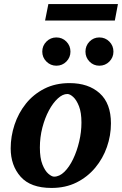

<svg xmlns="http://www.w3.org/2000/svg" viewBox="-20 -906 596 938"><path d="M522 -303.2Q522 -244.1 502.4 -188Q482.9 -131.8 445.3 -86.7Q407.7 -41.5 354 -14.6Q300.3 12.2 231.9 12.2Q129.4 12.2 80.8 -42.7Q32.2 -97.7 32.2 -181.2Q32.2 -239.7 51 -296.6Q69.8 -353.5 106.4 -399.4Q143.1 -445.3 196.8 -472.7Q250.5 -500 319.8 -500Q412.1 -500 467 -450.4Q522 -400.9 522 -303.2ZM377.9 -307.1Q377.9 -356 366 -386.7Q354 -417.5 337.9 -432.1Q321.8 -446.8 309.1 -446.8Q286.1 -446.8 262.5 -425Q238.8 -403.3 219 -366.5Q199.2 -329.6 187 -282.7Q174.8 -235.8 174.8 -185.1Q174.8 -133.8 187.3 -102.5Q199.7 -71.3 216.3 -57.1Q232.9 -43 244.1 -43Q270.5 -43 294.4 -66.4Q318.4 -89.8 337.2 -128.9Q356 -168 366.9 -214.6Q377.9 -261.2 377.9 -307.1ZM534.2 -653.8Q534.2 -625.5 514.2 -605.2Q494.1 -585 465.3 -585Q437 -585 417.2 -605.2Q397.5 -625.5 397.5 -653.8Q397.5 -682.6 417.2 -702.9Q437 -723.1 465.3 -723.1Q494.1 -723.1 514.2 -702.9Q534.2 -682.6 534.2 -653.8ZM324.2 -653.8Q324.2 -625.5 304.2 -605.2Q284.2 -585 255.4 -585Q227.1 -585 206.8 -605.2Q186.5 -625.5 186.5 -653.8Q186.5 -682.6 206.8 -702.9Q227.1 -723.1 255.4 -723.1Q284.2 -723.1 304.2 -702.9Q324.2 -682.6 324.2 -653.8ZM556.2 -886.2 541 -805.7H200.2L216.3 -886.2Z"/></svg>

Font: Charis
Style: Bold Italic
Weight: 700
Italic angle: -11°
Designer: Walt Agee, Miriam Martin, Annie Olsen, Victor Gaultney, Lorna Priest, Alan Ward, Bob Hallissy, Martin Hosken, Sharon Cor
Foundry: SIL Global
Version: Version 7.000